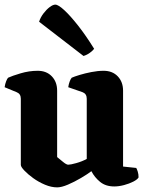

<svg xmlns="http://www.w3.org/2000/svg" viewBox="-20 -806 626 830"><path d="M227 4Q202 4 174.5 -7.5Q147 -19 123.5 -36Q100 -53 85 -69Q70 -85 70 -93V-379Q70 -400 53 -407L0 -429Q2 -443 6.5 -454.5Q11 -466 15 -470Q32 -478 69 -489Q106 -500 143 -500Q181 -500 204 -476Q227 -452 227 -414V-127Q237 -119 252 -106.5Q267 -94 275 -94Q285 -94 310 -101Q335 -108 355 -119V-379Q355 -400 338 -407L275 -429Q277 -443 281.5 -454.5Q286 -466 290 -470Q301 -475 324 -482Q347 -489 375 -494.5Q403 -500 428 -500Q466 -500 489 -476Q512 -452 512 -414V-86L569 -80Q572 -75 575.5 -64Q579 -53 579 -39Q574 -30 556.5 -21Q539 -12 516.5 -6Q494 0 474 0Q437 0 413 -19.5Q389 -39 375 -66Q358 -53 330 -36.5Q302 -20 274 -8Q246 4 227 4ZM341 -564 149 -712Q155 -731 168 -748Q181 -765 195 -775.5Q209 -786 219 -786Q232 -786 258 -762Q284 -738 317.5 -695.5Q351 -653 387 -595Q382 -588 369.5 -578.5Q357 -569 341 -564Z"/></svg>

Font: Texturina 72pt Black
Style: Regular
Weight: 900
Designer: Guillermo Torres Carreño
Foundry: Omnibus-Type
Version: Version 1.002; ttfautohint (v1.8.3)